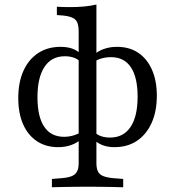

<svg xmlns="http://www.w3.org/2000/svg" viewBox="-20 -631 764 838"><path d="M362.1 183.9Q331.5 183.9 305.2 184.3Q279 184.7 255.2 185.1Q231.5 185.5 206.5 186.3V150L247.6 146.8Q276.6 144.4 292.7 137.9Q308.9 131.5 316.1 117.7Q323.4 104 323.4 80.6V-494.4Q323.4 -530.6 309.3 -544.8Q295.2 -558.9 258.9 -562.9L228.2 -565.3V-601.6Q242.7 -600.8 256 -600.4Q269.4 -600 284.7 -600Q319.4 -600 348.8 -602.8Q378.2 -605.6 400.8 -611.3V-601.6V80.6Q400.8 104 407.7 117.7Q414.5 131.5 431.5 137.9Q448.4 144.4 476.6 146.8L517.7 150V186.3Q492.7 185.5 469 185.1Q445.2 184.7 419.4 184.3Q393.5 183.9 362.1 183.9ZM233.9 11.3Q180.6 11.3 141.5 -14.5Q102.4 -40.3 81 -88.3Q59.7 -136.3 59.7 -203.2Q59.7 -271.8 82.3 -321.8Q104.8 -371.8 146.4 -399.2Q187.9 -426.6 244.4 -426.6Q272.6 -426.6 294.8 -419Q316.9 -411.3 331.5 -396L329.8 -362.1Q319.4 -373.4 302 -379.4Q284.7 -385.5 262.9 -385.5Q204.8 -385.5 174.2 -339.1Q143.5 -292.7 143.5 -206.5Q143.5 -121.8 173 -77.8Q202.4 -33.9 259.7 -33.9Q279.8 -33.9 299.6 -39.5Q319.4 -45.2 330.6 -53.2L332.3 -22.6Q316.9 -7.3 290.7 2Q264.5 11.3 233.9 11.3ZM479 11.3Q451.6 11.3 429.4 3.2Q407.3 -4.8 392.7 -19.4L394.4 -53.2Q404.8 -41.9 422.2 -36.3Q439.5 -30.6 460.5 -30.6Q518.5 -30.6 549.6 -76.6Q580.6 -122.6 580.6 -208.9Q580.6 -293.5 551.2 -337.5Q521.8 -381.5 464.5 -381.5Q443.5 -381.5 424.2 -376.2Q404.8 -371 393.5 -362.1L391.9 -392.7Q407.3 -408.1 433.5 -417.3Q459.7 -426.6 490.3 -426.6Q544.4 -426.6 583.1 -400.8Q621.8 -375 643.1 -327Q664.5 -279 664.5 -212.9Q664.5 -144.4 641.5 -94Q618.5 -43.5 577.4 -16.1Q536.3 11.3 479 11.3Z"/></svg>

Font: Playfair 9pt
Style: Regular
Weight: 400
Designer: Claus Eggers Sørensen
Foundry: Claus Eggers Sørensen
Version: Version 2.203